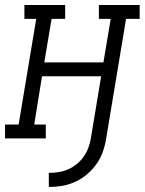

<svg xmlns="http://www.w3.org/2000/svg" viewBox="-50 -550 575 763"><path d="M144 193V137Q163 137 182.5 134Q202 131 220.5 123Q239 115 255 102Q271 89 282.5 72.5Q294 56 301 37.5Q308 19 311 0L352 -247H117L86 -55H132V0H-30V-55H24L94 -475H47V-530H209V-475H155L126 -302H361L390 -475H343V-530H505V-475H451L372 0Q368 26 359 52Q350 78 334 101Q318 124 296 142.5Q274 161 249 172.5Q224 184 197.5 188.5Q171 193 144 193Z"/></svg>

Font: Iosevka Curly Slab LtObl
Style: Regular
Weight: 300
Italic angle: -9°
Monospace: yes
Designer: Belleve Invis
Foundry: Belleve Invis
Version: Version 11.0.0; ttfautohint (v1.8.3)